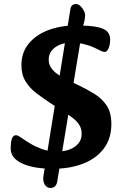

<svg xmlns="http://www.w3.org/2000/svg" viewBox="-20 -822 620 950"><path d="M389 -684 263 77Q261 90 253 99Q245 108 230 108Q211 108 201 90.5Q191 73 195 48L328 -775Q331 -793 340 -798Q349 -803 358 -802Q369 -801 379.5 -790.5Q390 -780 396 -767Q402 -754 401 -743Q400 -724 395.5 -710Q391 -696 389 -684ZM33 -86Q33 -122 39.5 -137.5Q46 -153 59 -153Q68 -153 85.5 -140.5Q103 -128 128.5 -112.5Q154 -97 187.5 -84.5Q221 -72 261 -72Q297 -72 324.5 -82.5Q352 -93 368 -112.5Q384 -132 384 -159Q384 -185 372.5 -203.5Q361 -222 341 -237.5Q321 -253 294 -270L226 -314Q193 -336 160.5 -360.5Q128 -385 107 -418.5Q86 -452 86 -500Q86 -562 122 -606Q158 -650 219 -673Q280 -696 354 -696Q426 -696 462.5 -688Q499 -680 512 -664.5Q525 -649 525 -628Q525 -600 517 -582.5Q509 -565 498 -565Q489 -565 477.5 -571Q466 -577 447 -586Q431 -594 400.5 -602.5Q370 -611 329 -611Q302 -611 277 -601Q252 -591 236.5 -572.5Q221 -554 221 -527Q221 -504 233 -486.5Q245 -469 264.5 -455Q284 -441 308 -429L369 -400Q411 -380 448 -357Q485 -334 508 -299.5Q531 -265 531 -208Q531 -137 494 -87.5Q457 -38 392 -12.5Q327 13 242 13Q145 13 89 -13.5Q33 -40 33 -86Z"/></svg>

Font: Alkatra Medium
Style: Regular
Weight: 500
Designer: Suman Bhandary
Version: Version 1.100;gftools[0.9.22]